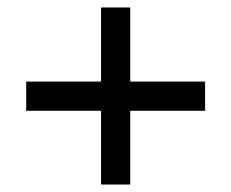

<svg xmlns="http://www.w3.org/2000/svg" viewBox="-20 -610 618 513"><path d="M328 -392H528V-314H328V-117H250V-314H50V-392H250V-590H328Z"/></svg>

Font: Noto Sans Hebrew Thin Medium
Style: Regular
Weight: 500
Version: Version 3.001